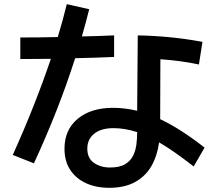

<svg xmlns="http://www.w3.org/2000/svg" viewBox="-20 -842 1040 917"><path d="M142 -62 41 -102Q96 -224 141 -338Q186 -452 223 -561Q186 -561 149.5 -560.5Q113 -560 77 -560V-663Q121 -663 166 -663.5Q211 -664 256 -665Q280 -744 299 -822L406 -798Q390 -733 371 -668Q409 -669 447.5 -670Q486 -671 525 -673V-570Q478 -568 432 -566.5Q386 -565 339 -564Q298 -436 248.5 -310.5Q199 -185 142 -62ZM957 -137 905 -47Q860 -82 819 -111Q778 -140 740 -162Q731 -98 703.5 -49.5Q676 -1 626 27Q576 55 501 55Q439 55 391 33Q343 11 315.5 -30.5Q288 -72 288 -132Q288 -222 351 -274.5Q414 -327 520 -327Q577 -327 635 -313L638 -673Q798 -670 947 -642L930 -534Q883 -544 837 -550Q791 -556 746 -559L745 -273Q799 -247 852 -212.5Q905 -178 957 -137ZM397 -132Q397 -86 429 -64Q461 -42 505 -42Q552 -42 578 -58Q604 -74 616 -99Q628 -124 631.5 -152.5Q635 -181 635 -206V-211Q576 -230 522 -230Q463 -230 430 -203.5Q397 -177 397 -132Z"/></svg>

Font: Murecho Medium
Style: Regular
Weight: 500
Designer: Neil Summerour
Foundry: Positype
Version: Version 1.010; ttfautohint (v1.8.3)